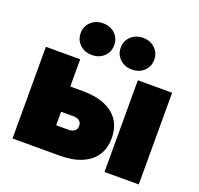

<svg xmlns="http://www.w3.org/2000/svg" viewBox="-129 -887 1065 1028"><g transform="rotate(20 403.5 -373.0)"><path d="M156.2 -367.2H312Q385.3 -367.2 437 -345.2Q488.8 -323.2 515.6 -282.5Q542.5 -241.7 542.5 -183.1Q542.5 -125 515.6 -84.2Q488.8 -43.5 437 -21.7Q385.3 0 312 0H43.9V-522.5H239.3V-146.5H307.1Q331.1 -146.5 343.8 -156.5Q356.4 -166.5 356.4 -184.6Q356.4 -203.6 343.8 -213.6Q331.1 -223.6 307.1 -223.6H156.2ZM567.9 0V-522.5H763.2V0ZM517.6 -565.4Q476.1 -565.4 449 -591.1Q421.9 -616.7 421.9 -655.3Q421.9 -694.3 449 -720Q476.1 -745.6 517.6 -745.6Q558.6 -745.6 585.7 -720.2Q612.8 -694.8 612.8 -655.3Q612.8 -616.2 585.7 -590.8Q558.6 -565.4 517.6 -565.4ZM289.6 -565.4Q247.6 -565.4 220.7 -591.1Q193.8 -616.7 193.8 -655.3Q193.8 -694.3 220.9 -720Q248 -745.6 289.6 -745.6Q331.1 -745.6 357.9 -720.2Q384.8 -694.8 384.8 -655.3Q384.8 -616.2 357.9 -590.8Q331.1 -565.4 289.6 -565.4Z"/></g></svg>

Font: Inter 28pt Black
Style: Regular
Weight: 900
Designer: Rasmus Andersson
Foundry: rsms
Version: Version 4.001;git-66647c0bb